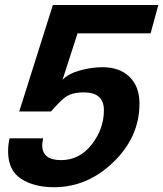

<svg xmlns="http://www.w3.org/2000/svg" viewBox="-20 -742 659 775"><path d="M619.1 -721.7 587.9 -607.4H293L232.4 -419.9Q256.8 -445.3 303.7 -458Q350.6 -470.7 393.6 -470.7Q462.9 -470.7 502.9 -431.6Q543 -392.6 543 -324.2Q543 -189.5 438 -87.9Q333 13.7 198.2 13.7Q117.2 13.7 64.9 -20.5Q12.7 -54.7 12.7 -130.9Q12.7 -158.2 18.6 -183.6H154.3Q150.4 -166 150.4 -156.2Q150.4 -95.7 226.6 -95.7Q300.8 -95.7 350.1 -158.7Q399.4 -221.7 399.4 -296.9Q399.4 -369.1 318.4 -369.1Q293 -369.1 273.9 -363.8Q254.9 -358.4 241.7 -348.1Q228.5 -337.9 214.8 -323.7Q201.2 -309.6 185.5 -292H57.6L193.4 -721.7Z"/></svg>

Font: FreeUniversal
Style: BoldItalic
Weight: 700
Italic angle: -11°
Version: Version 1.001 March 22, 2017